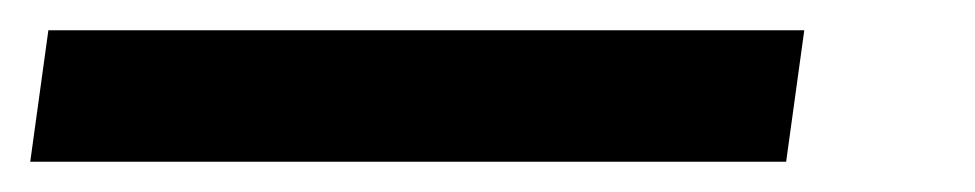

<svg xmlns="http://www.w3.org/2000/svg" viewBox="-25 29 645 127"><path d="M-5 136 7 49H507L495 136Z"/></svg>

Font: Chivo Mono
Style: Bold Italic
Weight: 700
Italic angle: -8.05°
Monospace: yes
Version: Version 1.008